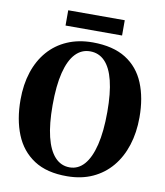

<svg xmlns="http://www.w3.org/2000/svg" viewBox="-97 -985 923 1077"><g transform="rotate(10 364.0 -447.0)"><path d="M359 11.5Q243 12.5 169.5 -35.5Q96 -83.5 61.5 -169Q27 -254.5 27 -366.5Q27 -453 50.2 -524Q73.5 -595 118 -646.2Q162.5 -697.5 226.5 -725.2Q290.5 -753 371.5 -753Q487.5 -752.5 560.2 -706.8Q633 -661 667.2 -578Q701.5 -495 701.5 -384Q701.5 -297 678.2 -224.8Q655 -152.5 610.8 -99.8Q566.5 -47 503.2 -18Q440 11 359 11.5ZM363.5 -40Q412 -40 446.5 -79Q481 -118 499.8 -194.5Q518.5 -271 518.5 -383Q518.5 -489.5 501 -560Q483.5 -630.5 449.2 -665.8Q415 -701 365 -701Q316.5 -701 281.8 -664.5Q247 -628 228.2 -553.8Q209.5 -479.5 209.5 -367Q209.5 -260.5 227.2 -187.8Q245 -115 279.5 -77.5Q314 -40 363.5 -40ZM525.5 -906.5V-819.5H203.5V-906.5Z"/></g></svg>

Font: Merriweather 60pt ExtraBold
Style: Regular
Weight: 800
Version: Version 2.100